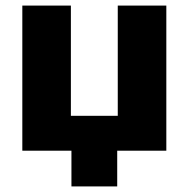

<svg xmlns="http://www.w3.org/2000/svg" viewBox="-20 -540 675 688"><path d="M60 -520V0H236V128H400V0H576V-520H402V-125H234V-520Z"/></svg>

Font: Fixel Display ExtraBold
Style: Regular
Weight: 800
Designer: AlfaBravo + MacPaw
Foundry: Kyrylo Tkachov, Marchela Mozhyna, Serhii Makarenko, Maria Weinstein, Zakhar Kryvoshyya
Version: Version 1.211